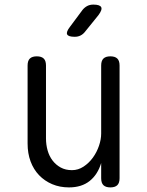

<svg xmlns="http://www.w3.org/2000/svg" viewBox="-20 -805 640 835"><path d="M420 -224V-520Q420 -541 430 -550.5Q440 -560 460 -560Q480 -560 490 -550.5Q500 -541 500 -520V-30Q500 -9 490 0.5Q480 10 460 10Q440 10 430 0.5Q420 -9 420 -30V-96Q405 -46 370 -18Q335 10 280 10Q240 10 207 -4Q174 -18 150 -43Q126 -68 113 -103Q100 -138 100 -181V-520Q100 -541 110 -550.5Q120 -560 140 -560Q160 -560 170 -550.5Q180 -541 180 -520V-203Q180 -176 187 -151Q194 -126 208.5 -107Q223 -88 244 -76.5Q265 -65 293 -65Q320 -65 343.5 -80.5Q367 -96 384 -119.5Q401 -143 410.5 -171Q420 -199 420 -224ZM305 -645Q277 -645 272 -655.5Q267 -666 284 -688L339 -762Q348 -773 359.5 -779Q371 -785 386 -785Q414 -785 420 -774Q426 -763 408 -739L349 -666Q341 -656 330 -650.5Q319 -645 305 -645Z"/></svg>

Font: Maple Mono NL Light
Style: Regular
Weight: 300
Monospace: yes
Designer: subframe7536
Version: Version 7.000